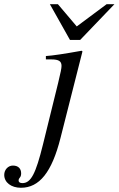

<svg xmlns="http://www.w3.org/2000/svg" viewBox="-144 -681 561 908"><path d="M397 -661H360L219 -556L130 -661H92L187 -492H235ZM246 -438 242 -441C158 -426 105 -418 73 -416V-400H99C135 -400 147 -391 147 -369C147 -359 143 -338 131 -289L59 3C25 141 2 185 -38 185C-50 185 -56 180 -56 173C-56 158 -44 161 -44 139C-44 118 -56 102 -83 102C-106 102 -124 122 -124 146C-124 182 -91 207 -45 207C42 207 101 134 142 -28Z"/></svg>

Font: XITS
Style: Italic
Weight: 400
Italic angle: -16.33°
Designer: MicroPress Inc., with final additions and corrections provided by Coen Hoffman, Elsevier (retired)
Version: Version 1.107